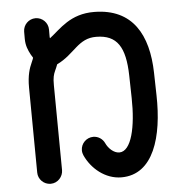

<svg xmlns="http://www.w3.org/2000/svg" viewBox="-49 -697 734 751"><g transform="rotate(-5 318.0 -321.5)"><path d="M68.4 -595.7V-568.4C68.4 -542 76.2 -523.4 86.4 -504.4L94.2 -491.7C94.2 -489.7 93.8 -488.3 86.4 -471.2C78.1 -453.1 67.9 -424.3 68.4 -376L71.3 -42.5C71.3 -16.1 93.3 5.9 120.1 5.9C148.9 5.9 168.9 -18.6 168.9 -43.5L166 -377C165.5 -406.7 169.9 -419.9 175.3 -432.1C179.2 -440.9 183.1 -449.2 186 -457.5C257.3 -491.7 275.4 -552.2 347.7 -551.3C429.7 -550.8 460.4 -500.5 462.9 -389.6L464.8 -300.8C467.3 -188.5 445.8 -92.8 398.4 -92.8C376.5 -92.8 355.5 -113.3 346.2 -133.8C338.4 -150.9 321.3 -162.6 301.8 -162.6C274.9 -162.6 252.9 -140.6 252.9 -113.8C252.9 -106.4 254.9 -99.1 257.3 -93.8C281.2 -41 334.5 4.9 398.4 4.9C524.4 4.9 566.4 -140.6 562.5 -302.7L560.5 -391.6C557.1 -540.5 499 -647.5 348.6 -648.9C253.4 -649.9 210.4 -594.7 167 -561.5C166 -564 166 -565.4 166 -568.4V-595.7C166 -622.6 144 -644.5 117.2 -644.5C90.3 -644.5 68.4 -622.6 68.4 -595.7Z"/></g></svg>

Font: Velvelyne Book
Style: Bold
Weight: 700
Designer: Manon Van der Borght et Mariel Nils
Foundry: Velvetyne
Version: Version 1.070;Glyphs 3.3.1 (3343)